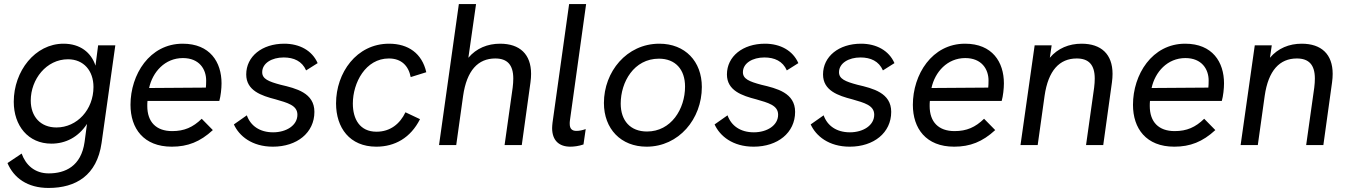

<svg xmlns="http://www.w3.org/2000/svg" viewBox="-20 -717 6662 949"><path d="M220 212C355 212 459 150 482 -10L550 -493H465L452 -392.5C430.5 -458 376 -501 294 -501C153 -501 48 -365 48 -214C48 -96 119 -7 234 -7C304.5 -7 367 -39 410 -104.5L398 -15C381 105 302 140 221 140C151 140 107 98 87 42L17 89C48 162 115 212 220 212ZM132 -220C132 -325 209 -424 316 -424C394 -424 442 -367 442 -287C442 -175 361 -87 259 -87C180 -87 132 -141 132 -220Z M829 8C908 8 969 -16 1032 -74L977 -130C934 -88 891 -69 831 -69C752 -69 708 -114 708 -193C708 -201 708 -209 709 -218H1064C1071 -242 1075 -280 1075 -305C1075 -410 1018 -501 883 -501C719 -501 625 -348 625 -199C625 -82 690 8 829 8ZM717 -282C734 -361 795 -430 884 -430C965 -430 999 -375 999 -319C999 -304 998.5 -295 997.5 -284Z M1329 8C1448 8 1534 -61 1534 -164C1534 -258 1444 -280 1367 -298C1307 -314 1276 -327 1276 -360C1276 -405 1324 -433 1382 -433C1432 -433 1473 -415 1493 -369L1550 -405C1523 -467 1461 -501 1385 -501C1275 -501 1197 -438 1197 -349C1197 -269 1272 -244 1342 -226C1400 -209 1450 -197 1450 -150C1450 -97 1395 -63 1330 -63C1263 -63 1218 -96 1200 -147L1136 -102C1162 -45 1225 8 1329 8Z M1840 8C1931 8 2009 -35 2056 -128L1984 -162C1957 -105 1909 -66 1841 -66C1758 -66 1724 -129 1724 -205C1724 -308 1787 -428 1902 -428C1964 -428 1999 -392 2010 -336L2087 -360C2066 -453 1998 -501 1903 -501C1742 -501 1641 -357 1641 -206C1641 -86 1708 8 1840 8Z M2150 0H2235L2269 -243C2287 -369 2343 -428 2428 -428C2487 -428 2517 -397 2517 -329C2517 -315 2516 -300 2514 -284L2474 0H2559L2602 -310C2604 -325 2605 -339 2605 -352C2605 -449 2549 -501 2452 -501C2390 -501 2334.5 -478.5 2295 -431.5L2333 -697H2248Z M2799 8C2817 8 2841 5 2864 -3L2875 -79C2858 -73 2843 -70 2829 -70C2808 -70 2796 -80 2796 -105C2796 -110 2796 -116 2797 -122L2877 -697H2793L2711 -111C2710 -101 2709 -92 2709 -84C2709 -22 2744 8 2799 8Z M3176 8C3335 8 3449 -129 3449 -287C3449 -414 3366 -501 3239 -501C3077 -501 2965 -362 2965 -208C2965 -80 3049 8 3176 8ZM3048 -205C3048 -311 3113 -427 3237 -427C3318 -427 3366 -374 3366 -289C3366 -178 3297 -67 3178 -67C3096 -67 3048 -120 3048 -205Z M3705 8C3824 8 3910 -61 3910 -164C3910 -258 3820 -280 3743 -298C3683 -314 3652 -327 3652 -360C3652 -405 3700 -433 3758 -433C3808 -433 3849 -415 3869 -369L3926 -405C3899 -467 3837 -501 3761 -501C3651 -501 3573 -438 3573 -349C3573 -269 3648 -244 3718 -226C3776 -209 3826 -197 3826 -150C3826 -97 3771 -63 3706 -63C3639 -63 3594 -96 3576 -147L3512 -102C3538 -45 3601 8 3705 8Z M4180 8C4299 8 4385 -61 4385 -164C4385 -258 4295 -280 4218 -298C4158 -314 4127 -327 4127 -360C4127 -405 4175 -433 4233 -433C4283 -433 4324 -415 4344 -369L4401 -405C4374 -467 4312 -501 4236 -501C4126 -501 4048 -438 4048 -349C4048 -269 4123 -244 4193 -226C4251 -209 4301 -197 4301 -150C4301 -97 4246 -63 4181 -63C4114 -63 4069 -96 4051 -147L3987 -102C4013 -45 4076 8 4180 8Z M4696 8C4775 8 4836 -16 4899 -74L4844 -130C4801 -88 4758 -69 4698 -69C4619 -69 4575 -114 4575 -193C4575 -201 4575 -209 4576 -218H4931C4938 -242 4942 -280 4942 -305C4942 -410 4885 -501 4750 -501C4586 -501 4492 -348 4492 -199C4492 -82 4557 8 4696 8ZM4584 -282C4601 -361 4662 -430 4751 -430C4832 -430 4866 -375 4866 -319C4866 -304 4865.5 -295 4864.5 -284Z M5024 0H5109L5143 -243C5161 -369 5217 -428 5302 -428C5361 -428 5391 -397 5391 -329C5391 -315 5390 -300 5388 -284L5348 0H5433L5476 -310C5478 -325 5479 -339 5479 -352C5479 -449 5423 -501 5326 -501C5264 -501 5208.5 -478.5 5169 -431.5L5178 -493H5094Z M5784 8C5863 8 5924 -16 5987 -74L5932 -130C5889 -88 5846 -69 5786 -69C5707 -69 5663 -114 5663 -193C5663 -201 5663 -209 5664 -218H6019C6026 -242 6030 -280 6030 -305C6030 -410 5973 -501 5838 -501C5674 -501 5580 -348 5580 -199C5580 -82 5645 8 5784 8ZM5672 -282C5689 -361 5750 -430 5839 -430C5920 -430 5954 -375 5954 -319C5954 -304 5953.5 -295 5952.5 -284Z M6112 0H6197L6231 -243C6249 -369 6305 -428 6390 -428C6449 -428 6479 -397 6479 -329C6479 -315 6478 -300 6476 -284L6436 0H6521L6564 -310C6566 -325 6567 -339 6567 -352C6567 -449 6511 -501 6414 -501C6352 -501 6296.5 -478.5 6257 -431.5L6266 -493H6182Z"/></svg>

Font: HK Grotesk
Style: Italic
Weight: 400
Italic angle: -16°
Designer: Alfredo Marco Pradil
Foundry: Hanken Design Co.
Version: Version 3.001;FEAKit 1.0